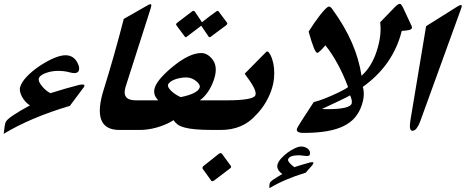

<svg xmlns="http://www.w3.org/2000/svg" viewBox="-92 -760 2471 1019"><path d="M278.8 -198.2Q70.3 -136.2 -72.3 -49.8Q-69.8 -72.8 -67.6 -87.4Q-65.4 -102.1 -63 -109.4Q-58.1 -124 -22.9 -147.7Q12.2 -171.4 66.9 -200.7Q53.7 -208.5 42.7 -220.9Q31.7 -233.4 24.4 -247.1Q17.1 -260.7 14.4 -274.4Q11.7 -288.1 15.1 -298.8Q22.9 -324.2 49.3 -352.5Q75.7 -380.9 118.7 -410.2Q158.7 -436.5 194.3 -451.7Q230 -466.8 256.3 -466.8Q278.8 -466.8 295.9 -454.8Q313 -442.9 322.8 -418.9Q327.1 -408.7 327.9 -400.9Q328.6 -393.1 326.7 -386.2Q322.3 -372.1 302.7 -372.1Q297.4 -372.1 291.7 -373Q286.1 -374 279.8 -375.5Q263.2 -380.4 246.8 -382.1Q230.5 -383.8 214.4 -383.8Q200.2 -383.8 183.8 -381.1Q167.5 -378.4 153.1 -373.3Q138.7 -368.2 127.9 -360.8Q117.2 -353.5 114.3 -344.2Q108.9 -327.6 134.3 -298.8Q145.5 -285.6 156.5 -277.6Q167.5 -269.5 175.8 -265.6Q221.2 -279.8 260 -291Q298.8 -302.2 329.1 -309.6Q334 -310.5 338.4 -311Q342.8 -311.5 346.7 -311.5Q358.4 -311.5 355.5 -303.2Q354 -296.9 347.7 -290.5Z M646.5 -70.3H541.5Q389.6 -70.3 460 -289.6Q514.6 -464.4 564.9 -659.7L679.7 -725.1Q699.7 -737.8 707.5 -737.8Q715.3 -737.8 706.1 -710.4L574.7 -299.8Q552.2 -227.5 628.4 -227.5H696.3Z M1113.3 -639.2Q1114.7 -635.7 1113.8 -632.8Q1112.3 -629.4 1107.9 -625.5L1028.3 -566.4Q1026.9 -564.9 1024.9 -563.7Q1022.9 -562.5 1020.5 -562.5Q1018.1 -562.5 1014.6 -566.4L976.1 -623.5Q959.5 -610.8 938.7 -595Q918 -579.1 900.9 -566.4Q896.5 -562.5 893.6 -562.5Q892.6 -562.5 891.1 -563.7Q889.6 -564.9 888.2 -566.4Q877.4 -580.6 866.5 -595.7Q855.5 -610.8 844.7 -625Q843.8 -626 843 -628.7Q842.3 -631.3 843.3 -632.8Q844.2 -637.2 851.6 -641.6L925.3 -697.8Q931.6 -702.6 935.1 -702.6Q939 -702.6 942.4 -697.8L980 -642.1Q996.6 -655.3 1016.1 -670.2Q1035.6 -685.1 1053.7 -697.8Q1056.2 -699.7 1058.6 -701.2Q1061 -702.6 1063 -702.6Q1065.4 -702.6 1066.7 -701.4Q1067.9 -700.2 1069.3 -697.8ZM967.8 -295.4Q970.2 -302.7 964.8 -312Q959.5 -321.3 949.2 -329.6Q939 -337.9 925.3 -343.5Q911.6 -349.1 897 -349.1Q882.3 -349.1 866.5 -346.4Q850.6 -343.8 836.7 -338.6Q822.8 -333.5 812.7 -326.2Q802.7 -318.8 799.8 -310.1Q797.9 -303.2 803 -294.4Q808.1 -285.6 817.9 -276.4Q827.6 -267.1 840.6 -258.8Q853.5 -250.5 866.7 -244.6Q909.7 -252.9 936 -265.9Q962.4 -278.8 967.8 -295.4ZM1072.3 -70.3H1038.6Q981.9 -70.3 945.3 -73.7Q908.7 -77.1 885.5 -83.7Q862.3 -90.3 849.9 -99.9Q837.4 -109.4 829.1 -122.1Q808.6 -109.4 785.9 -99.6Q763.2 -89.8 739.7 -83.3Q716.3 -76.7 693.6 -73.5Q670.9 -70.3 651.4 -70.3H618.7L668.5 -227.5H748Q717.8 -257.3 729.5 -294.4Q736.8 -317.9 762.9 -347.7Q789.1 -377.4 828.6 -409.2Q870.1 -442.9 907.5 -460.7Q944.8 -478.5 976.1 -478.5Q1007.8 -478.5 1033.7 -447.3Q1065.9 -408.7 1044.9 -342.3Q1032.7 -304.2 1013.4 -275.1Q994.1 -246.1 968.8 -227.5H1122.1Z M1352.1 -293Q1339.4 -252.4 1318.4 -216.8Q1297.4 -181.2 1267.6 -150.4V-150.9Q1232.4 -110.4 1185.3 -90.3Q1138.2 -70.3 1081.5 -70.3H1044.4L1094.2 -227.5H1110.4Q1181.2 -227.5 1220.2 -234.4Q1259.3 -241.2 1263.7 -255.4Q1268.6 -269.5 1253.9 -297.6Q1239.3 -325.7 1206.5 -368.7L1317.4 -481Q1319.8 -483.4 1322 -485.1Q1324.2 -486.8 1326.7 -486.8Q1328.1 -486.8 1330.1 -485.8Q1332 -484.9 1333 -483.9Q1344.7 -469.2 1352.3 -446.8Q1359.9 -424.3 1362.3 -398.7Q1364.7 -373 1362.3 -345.5Q1359.9 -317.9 1352.1 -293ZM1132.3 119.6Q1135.7 123.5 1134.3 127Q1133.8 130.9 1127 135.3L1043.5 198.7Q1038.1 201.7 1034.7 201.7Q1030.8 201.7 1028.8 198.7Q1019 184.6 1006.8 167.7Q994.6 150.9 983.9 136.2Q981.4 132.3 982.9 127.9Q984.9 122.6 990.7 118.7Q1010.3 103.5 1030.3 87.6Q1050.3 71.8 1068.8 56.6Q1075.2 52.7 1079.1 52.7Q1083.5 52.7 1086.4 56.6Z M1774.4 -210.4Q1778.8 -226.1 1766.1 -253.9Q1750 -244.6 1712.2 -226.6Q1674.3 -208.5 1616.7 -181.6Q1622.6 -181.2 1630.4 -180.9Q1638.2 -180.7 1646.5 -180.7Q1764.2 -180.7 1774.4 -210.4ZM1530.8 156.2Q1416 191.4 1337.9 238.8Q1336.4 222.7 1339.8 211.9Q1341.3 207.5 1345.7 203.1Q1350.1 198.7 1358.2 193.1Q1366.2 187.5 1378.2 180.4Q1390.1 173.3 1406.2 163.6Q1372.6 138.7 1381.3 111.3Q1385.7 96.7 1400.6 80.3Q1415.5 64 1434.3 50Q1453.1 36.1 1472.9 26.9Q1492.7 17.6 1506.8 17.6Q1517.1 17.6 1526.6 21Q1536.1 24.4 1542.7 30.3Q1549.3 36.1 1552.2 43.9Q1555.2 51.8 1552.2 60.5Q1550.3 67.9 1537.1 67.9Q1534.7 67.9 1529.1 67.4Q1523.4 66.9 1517.1 66.2Q1510.7 65.4 1504.6 64.7Q1498.5 64 1495.6 64Q1443.8 64 1437 85.9Q1435.5 90.3 1439 96.2Q1442.4 102.1 1447.8 107.9Q1453.1 113.8 1459.5 118.9Q1465.8 124 1470.2 127Q1515.6 112.3 1553.7 102.1Q1559.6 100.6 1565.9 100.6Q1572.8 100.6 1570.8 107.4Q1570.3 108.9 1568.8 111.3Q1567.4 113.8 1565.4 116.7ZM2090.8 -626Q2093.3 -621.1 2094.2 -616.9Q2095.2 -612.8 2093.8 -610.4Q2091.3 -603.5 2077.6 -600.3Q2064 -597.2 2040.5 -596.2L2039.6 -593.3Q2037.1 -585.4 2035.4 -578.4Q2033.7 -571.3 2031.7 -565.4Q2005.9 -483.9 1956.1 -417.2Q1906.2 -350.6 1833.5 -298.8Q1839.4 -280.3 1838.6 -256.1Q1837.9 -231.9 1828.1 -202.6Q1815.9 -164.6 1792.2 -136.7Q1768.6 -108.9 1731 -90.6Q1693.4 -72.3 1641.1 -63.5Q1588.9 -54.7 1519 -54.7Q1476.6 -54.7 1484.4 -78.1Q1485.4 -81.1 1490.2 -89.4Q1495.1 -97.7 1505.4 -113.8Q1515.6 -129.9 1532.2 -155.5Q1548.8 -181.2 1573.2 -218.3Q1583 -220.2 1597.9 -225.1Q1612.8 -230 1630.1 -236.6Q1647.5 -243.2 1666 -251.5Q1684.6 -259.8 1701.7 -267.8Q1718.8 -275.9 1732.9 -283.7Q1747.1 -291.5 1755.4 -297.9Q1730.5 -364.7 1699.5 -421.4Q1668.5 -478 1634.8 -519.5Q1601.1 -479.5 1591.8 -479.5Q1584.5 -479.5 1573.2 -507.1Q1562 -534.7 1545.9 -592.3Q1559.1 -613.8 1575.2 -637Q1591.3 -660.2 1606.7 -679.9Q1622.1 -699.7 1634.8 -712.4Q1647.5 -725.1 1653.8 -725.1Q1663.1 -725.1 1672.4 -710.4Q1737.8 -620.6 1775.9 -532.7Q1814 -444.8 1826.7 -357.9Q1854.5 -382.8 1874.5 -415.8Q1894.5 -448.7 1907.7 -490.2Q1920.4 -529.8 1925.3 -566.9Q1930.2 -604 1925.8 -642.1L2002 -720.7Q2020.5 -739.7 2029.3 -739.7Q2034.2 -739.7 2037.6 -735.4Q2041 -731 2044.9 -724.1Z M2136.7 -111.8Q2127.9 -89.8 2118.2 -77.9Q2108.4 -65.9 2096.7 -65.9Q2077.1 -65.9 2086.4 -122.6L2169.4 -621.1L2337.4 -726.6Q2348.6 -733.4 2355.5 -733.4Q2359.4 -733.4 2358.6 -727.8Q2357.9 -722.2 2354 -710.9Z"/></svg>

Font: XB Zar
Style: Bold Italic
Weight: 700
Italic angle: -12°
Designer: Behnam
Foundry: Irmug
Version: Version 8.005 2009